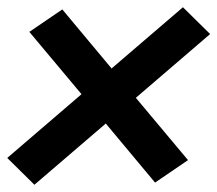

<svg xmlns="http://www.w3.org/2000/svg" viewBox="-50 -605 600 530"><path d="M45 -95 -30 -169 175 -345 31 -517 122 -579 258 -416 455 -585 530 -511 325 -335 469 -163 378 -101 242 -264Z"/></svg>

Font: Iosevka Term Curly Heavy
Style: Italic
Weight: 900
Italic angle: -9°
Designer: Belleve Invis
Foundry: Belleve Invis
Version: Version 32.3.0